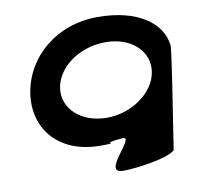

<svg xmlns="http://www.w3.org/2000/svg" viewBox="-78 -636 872 851"><g transform="rotate(-10 358.5 -210.5)"><path d="M63 -275C39 -119 141 8 329 8C432 8 312 2 433 -8C488 -8 309 135 410 135C465 135 612 116 645 84L690 -208C690 -208 716 -380 712 -377C701 -478 595 -556 415 -556C226 -556 87 -431 63 -275ZM197 -275C211 -366 311 -440 430 -440C546 -440 624 -366 610 -275C596 -184 493 -109 379 -109C264 -109 183 -184 197 -275Z"/></g></svg>

Font: Ampere
Style: CndIta
Weight: 400
Version: Version 1